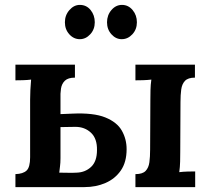

<svg xmlns="http://www.w3.org/2000/svg" viewBox="-20 -764 859 784"><path d="M43 0V-53Q74 -54 88.5 -67.5Q103 -81 103 -122V-357Q103 -374 104 -396Q105 -418 107 -439Q91 -437 73 -436.5Q55 -436 43 -436V-500H286V-447Q258 -447 245 -434.5Q232 -422 229 -402Q226 -382 227 -358V-298L275 -300Q362 -304 410 -284.5Q458 -265 477.5 -230.5Q497 -196 497 -155Q497 -102 473.5 -68Q450 -34 411 -17Q372 0 325 0ZM533 0V-53Q562 -53 574.5 -66Q587 -79 590 -101.5Q593 -124 593 -153L594 -357Q594 -374 594.5 -396Q595 -418 598 -439Q581 -437 563.5 -436.5Q546 -436 533 -436V-500H776V-447Q748 -447 735.5 -434Q723 -421 720 -398.5Q717 -376 717 -347L716 -143Q716 -126 715.5 -104Q715 -82 712 -61Q728 -63 746 -63.5Q764 -64 777 -64V0ZM222 -59Q242 -59 259 -58.5Q276 -58 293 -59Q328 -60 352 -82.5Q376 -105 376 -151Q377 -198 351.5 -222Q326 -246 288 -246Q268 -246 255 -245.5Q242 -245 227 -245V-118Q227 -99 225 -84.5Q223 -70 222 -59ZM477 -604Q453 -604 435 -624Q417 -644 417 -673Q417 -702 435 -723Q453 -744 478 -744Q504 -744 521.5 -723Q539 -702 539 -673Q539 -644 520.5 -624Q502 -604 477 -604ZM306 -604Q281 -604 263 -624Q245 -644 245 -673Q245 -702 263.5 -723Q282 -744 306 -744Q333 -744 350 -723Q367 -702 367 -673Q367 -644 348.5 -624Q330 -604 306 -604Z"/></svg>

Font: Lora SemiBold
Style: Regular
Weight: 600
Designer: Olga Karpushina, Alexei Vanyashin (Cyrillic)
Foundry: Cyreal
Version: Version 3.011; ttfautohint (v1.8.4.7-5d5b)